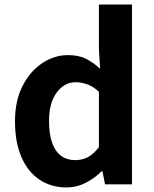

<svg xmlns="http://www.w3.org/2000/svg" viewBox="-20 -818 684 852"><path d="M276.2 13.8Q206.3 13.8 154.6 -21.2Q102.9 -56.2 74.7 -122Q46.5 -187.8 46.5 -279.9Q46.5 -371.2 80.2 -436.8Q113.9 -502.4 167.7 -538Q221.6 -573.5 281.7 -573.5Q329 -573.5 361.3 -557.3Q393.6 -541.1 424.2 -513L418.9 -601.1V-797.9H565.7V0H446L434.7 -58.3H431.2Q400.5 -27.6 360.4 -6.9Q320.3 13.8 276.2 13.8ZM313.5 -107.4Q343.9 -107.4 369.3 -120.4Q394.6 -133.5 418.9 -164.8V-410.8Q393.8 -434.2 367.4 -443.7Q341 -453.2 314.1 -453.2Q283.2 -453.2 256.7 -433.4Q230.1 -413.7 213.9 -375.7Q197.6 -337.8 197.6 -281.5Q197.6 -223.5 211.3 -184.6Q225 -145.7 251.2 -126.6Q277.4 -107.4 313.5 -107.4Z"/></svg>

Font: Noto Sans HK Thin
Style: Regular
Weight: 100
Designer: Ryoko NISHIZUKA 西塚涼子 (kana, bopomofo & ideographs); Paul D. Hunt (Latin, Greek & Cyrillic); Sandoll Communications 산돌커뮤니
Foundry: Adobe
Version: Version 2.004-H2;hotconv 1.0.118;makeotfexe 2.5.65603